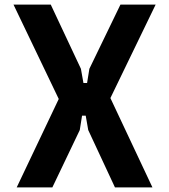

<svg xmlns="http://www.w3.org/2000/svg" viewBox="-20 -820 740 840"><path d="M53 0 237 -387 39 -800H202L334 -519L345 -457H361L371 -519L507 -800H661L463 -391L647 0H483L366 -251L355 -314H339L329 -251L209 0Z"/></svg>

Font: Martian Mono SemiBold
Style: Regular
Weight: 600
Monospace: yes
Designer: Roman Shamin
Foundry: Evil Martians
Version: Version 1.000; ttfautohint (v1.8.4.7-5d5b)